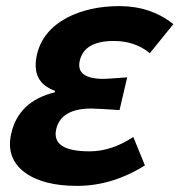

<svg xmlns="http://www.w3.org/2000/svg" viewBox="-20 -594 587 628"><path d="M61 -30Q-2 -77 17 -158Q41 -263 159 -292L160 -297Q80 -325 101 -416Q119 -493 199 -536Q272 -574 371 -574Q473 -574 547 -515L470 -420Q422 -460 352 -460Q256 -460 241 -396Q227 -336 319 -336Q330 -336 396 -341L371 -234Q293 -239 279 -239Q180 -239 164 -172Q147 -99 273 -99Q345 -99 416 -146L454 -53Q347 14 232 14Q121 14 61 -30Z"/></svg>

Font: KaiGen Gothic CN Bold
Style: Bold
Weight: 700
Designer: Ryoko NISHIZUKA  (kana & ideographs); Paul D. Hunt (Latin, Greek & Cyrillic); Wenlong ZHANG  (bopomofo); Sandoll Communi
Foundry: Adobe Systems Incorporated
Version: Version 1.002.20150501